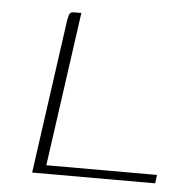

<svg xmlns="http://www.w3.org/2000/svg" viewBox="-41 -501 539 541"><g transform="rotate(5 228.5 -230.0)"><path d="M168 -460 107 -24H420L417 0H69L130 -437Q132 -445 133 -449.5Q134 -454 137 -457Q140 -460 147 -460Z"/></g></svg>

Font: Genos Thin ExtraLight
Style: Italic
Weight: 250
Italic angle: -8°
Version: Version 1.010